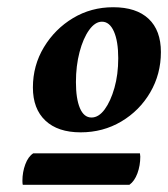

<svg xmlns="http://www.w3.org/2000/svg" viewBox="-20 -757 465 531"><path d="M203 -391Q140 -391 105.5 -423.5Q71 -456 71 -515Q71 -576 101.5 -626.5Q132 -677 182 -707Q232 -737 293 -737Q357 -737 391 -705Q425 -673 425 -613Q425 -552 395.5 -501.5Q366 -451 315.5 -421Q265 -391 203 -391ZM233 -432Q253 -432 269.5 -454.5Q286 -477 296.5 -514Q307 -551 307 -596Q307 -643 295 -670Q283 -697 262 -697Q243 -697 226.5 -674Q210 -651 200 -613Q190 -575 190 -530Q190 -484 201 -458Q212 -432 233 -432ZM338 -246H43Q42 -249 42 -257Q42 -281 50 -302.5Q58 -324 72 -333H367Q367 -331 367.5 -328.5Q368 -326 368 -324Q368 -299 360 -277.5Q352 -256 338 -246Z"/></svg>

Font: Petrona
Style: Bold Italic
Weight: 700
Italic angle: -9°
Designer: Ringo R. Seeber
Foundry: Ringo R. Seeber
Version: Version 2.001; ttfautohint (v1.8.3)